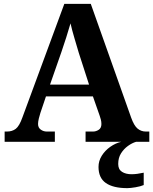

<svg xmlns="http://www.w3.org/2000/svg" viewBox="-20 -734 793 994"><path d="M4 0V-53H16Q43 -53 61.5 -67Q80 -81 96 -126L313 -714H450L659 -125Q674 -83 692.5 -68Q711 -53 735 -53H753V0H423V-53H462Q477 -53 491 -62Q505 -71 505 -92Q505 -104 502 -115.5Q499 -127 496 -135L461 -235H218L189 -149Q185 -137 181 -120.5Q177 -104 177 -92Q177 -73 191 -63Q205 -53 222 -53H264V0ZM239 -296H441L388 -460Q378 -494 365.5 -536Q353 -578 345 -613Q336 -581 323 -540.5Q310 -500 298 -465ZM639 240Q566 240 528 213.5Q490 187 490 130Q490 99 507 72Q524 45 551 26Q578 7 608 0H685Q664 6 642.5 21.5Q621 37 606.5 60Q592 83 592 115Q592 143 611.5 155.5Q631 168 661 168Q675 168 690.5 166Q706 164 724 160V224Q708 231 681.5 235.5Q655 240 639 240Z"/></svg>

Font: Noto Serif Tamil
Style: Bold Italic
Weight: 700
Italic angle: -12°
Designer: Indian Type Foundry, Tom Grace, and the Monotype Design Team
Foundry: Monotype Imaging Inc.
Version: Version 2.003; ttfautohint (v1.8.4.7-5d5b)